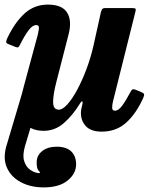

<svg xmlns="http://www.w3.org/2000/svg" viewBox="-27 -555 694 835"><path d="M4 -387.5Q36.5 -456.5 79.2 -495.8Q122 -535 181 -535Q243.5 -535 265 -500Q286.5 -465 271.5 -406.5L218.5 -200Q204 -144.5 204 -111.2Q204 -78 229 -78Q245.5 -78 266.8 -102Q288 -126 309.5 -166Q331 -206 349.2 -255Q367.5 -304 379 -354L411.5 -500.5Q413.5 -509.5 417 -514.8Q420.5 -520 432 -520H543Q557.5 -520 561.2 -518Q565 -516 562 -504.5L464.5 -114.5Q461 -101 460.8 -87.2Q460.5 -73.5 473 -73.5Q488 -73.5 504 -95Q520 -116.5 539 -152.5Q543.5 -161.5 547.5 -165Q551.5 -168.5 562 -165L586.5 -155Q596.5 -151 599 -146.5Q601.5 -142 596.5 -130.5Q566 -62 522.5 -22.2Q479 17.5 415 17.5Q364.5 17.5 342.5 -10.8Q320.5 -39 326 -78L332 -105Q333.5 -113.5 330 -114Q326.5 -114.5 322 -106.5Q289 -53 250.5 -19.5Q212 14 162.5 14Q147.5 14 132.8 11Q118 8 105.5 1L81.5 81Q70.5 120.5 77.8 144.2Q85 168 100 180Q115 192 129 195.5Q143 199 145.5 197.5Q149 195 140.8 187Q132.5 179 132.5 151Q132.5 121 156.5 102Q180.5 83 219.5 83Q261 83 282.5 103.2Q304 123.5 304 160Q304 200 267.2 230Q230.5 260 163 260Q107.5 260 65 238Q22.5 216 3.8 175.8Q-15 135.5 0.5 81L68 -146Q71.5 -162 76.5 -179L136.5 -401Q139.5 -412.5 142 -429.2Q144.5 -446 130.5 -446Q115 -446 98.2 -424.5Q81.5 -403 61 -362.5Q56.5 -353 53 -350Q49.5 -347 38.5 -351.5L10 -363Q0 -367 -0.2 -371.8Q-0.5 -376.5 4 -387.5Z"/></svg>

Font: Besley* Narrow
Style: Bold Italic
Weight: 700
Width: 4
Italic angle: -13°
Designer: Owen Earl
Foundry: indestructible type*
Version: Version 3.000; ttfautohint (v1.8.3)